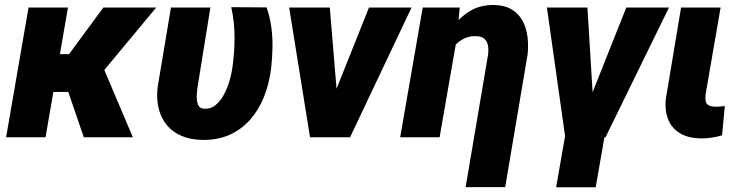

<svg xmlns="http://www.w3.org/2000/svg" viewBox="-20 -559 3034 782"><path d="M256.8 -528.3 165.5 0H4.9L96.2 -528.3ZM616.2 -528.3 330.6 -184.6H176.3L184.6 -338.4H261.2L400.9 -528.3ZM321.3 0 246.1 -219.7 399.9 -285.6 521 0Z M676.3 -528.3H836.9L783.7 -198.7Q782.7 -189.9 781.7 -176.5Q780.8 -163.1 782.2 -149.7Q783.7 -136.2 790 -126.7Q796.4 -117.2 810.1 -116.2Q837.9 -114.3 858.4 -131.3Q878.9 -148.4 892.8 -175Q906.7 -201.7 914.8 -230Q922.9 -258.3 925.8 -278.8Q935.1 -340.8 935.3 -404.8Q935.5 -468.8 921.9 -529.8L1065.9 -528.8Q1079.6 -489.3 1085.2 -447.3Q1090.8 -405.3 1089.8 -362.8Q1088.9 -320.3 1084 -278.8Q1076.7 -219.7 1056.2 -167Q1035.6 -114.3 1000.7 -73.7Q965.8 -33.2 916.3 -10.5Q866.7 12.2 801.8 10.7Q754.4 9.8 718.5 -5.9Q682.6 -21.5 659.4 -49.6Q636.2 -77.6 626.5 -116Q616.7 -154.3 621.6 -201.2Z M1319.3 -119.1 1482.9 -528.3H1656.2L1405.8 0H1303.7ZM1323.2 -528.3 1358.4 -105 1340.8 0H1242.7L1157.7 -528.3Z M1841.3 -406.7 1770.5 0H1609.9L1701.7 -528.3H1852.5ZM1790.5 -282.2 1765.6 -280.8Q1770.5 -327.1 1786.9 -373.3Q1803.2 -419.4 1831.3 -457.3Q1859.4 -495.1 1899.7 -517.3Q1939.9 -539.6 1993.2 -538.6Q2036.1 -537.6 2064.5 -520.3Q2092.8 -502.9 2108.2 -474.6Q2123.5 -446.3 2128.2 -410.9Q2132.8 -375.5 2128.9 -337.4L2037.6 203.1H1876.5L1968.3 -338.9Q1969.7 -352.5 1968.8 -365Q1967.8 -377.4 1962.9 -387.7Q1958 -397.9 1948.5 -404.3Q1939 -410.6 1922.9 -411.6Q1894 -413.1 1871.6 -402.6Q1849.1 -392.1 1832.8 -373.5Q1816.4 -355 1805.9 -331.1Q1795.4 -307.1 1790.5 -282.2Z M2447.8 -34.2 2406.2 203.6H2245.1L2286.6 -34.2ZM2376 -139.2 2530.8 -528.3H2704.6L2446.3 0H2332.5ZM2372.6 -528.3 2397.5 -119.6 2388.2 0H2282.2L2207.5 -528.3Z M2753.9 -528.3H2915L2854 -175.8Q2852.1 -158.7 2854 -147.7Q2856 -136.7 2864.5 -131.1Q2873 -125.5 2890.6 -124.5Q2901.4 -124 2911.6 -125Q2921.9 -126 2932.1 -127L2920.9 -7.8Q2899.9 -1.5 2877.9 1.7Q2856 4.9 2834 4.9Q2784.2 3.9 2750.7 -15.6Q2717.3 -35.2 2702.1 -70.8Q2687 -106.4 2691.9 -156.2Z"/></svg>

Font: Roboto Black
Style: Italic
Weight: 900
Italic angle: -12°
Designer: Christian Robertson
Foundry: Google
Version: Version 3.0; 2020